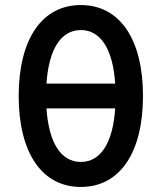

<svg xmlns="http://www.w3.org/2000/svg" viewBox="-20 -730 640 760"><path d="M300 10C454 10 546 -125 546 -350C546 -575 454 -710 300 -710C146 -710 54 -575 54 -350C54 -125 146 10 300 10ZM300 -89C221 -89 173 -165 164 -301H436C427 -165 379 -89 300 -89ZM300 -611C379 -611 427 -535 436 -399H164C173 -535 221 -611 300 -611Z"/></svg>

Font: CommitMono
Style: 600Regular
Weight: 600
Monospace: yes
Designer: Eigil Nikolajsen
Foundry: Eigil Nikolajsen
Version: Version 1.143